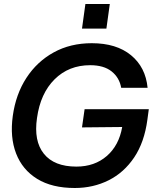

<svg xmlns="http://www.w3.org/2000/svg" viewBox="-20 -928 773 960"><path d="M354 12Q240 12 166 -33.5Q92 -79 60.5 -160.5Q29 -242 44 -349Q59 -457 112 -538.5Q165 -620 248.5 -666Q332 -712 439 -712Q562 -712 635 -652Q708 -592 718 -489H586Q577 -540 538 -571Q499 -602 431 -602Q324 -602 253 -531.5Q182 -461 165 -338Q148 -223 199.5 -159Q251 -95 362 -95Q453 -95 514 -148Q575 -201 591 -293L390 -291L403 -382H724L717 -330Q702 -217 651 -141Q600 -65 523 -26.5Q446 12 354 12ZM390 -785 407 -908H529L512 -785Z"/></svg>

Font: Host Grotesk SemiBold
Style: Italic
Weight: 600
Italic angle: -8°
Designer: Doğukan Karapınar based on Poppins by Indian Type Foundry, Jonny Pinhorn
Foundry: Element Type
Version: Version 1.001; ttfautohint (v1.8.4.7-5d5b)